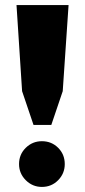

<svg xmlns="http://www.w3.org/2000/svg" viewBox="-20 -722 335 756"><path d="M145 14Q108 14 81.5 -12.5Q55 -39 55 -76Q55 -114 81.5 -140Q108 -166 145 -166Q183 -166 209 -140Q235 -114 235 -76Q235 -39 209 -12.5Q183 14 145 14ZM182 -230H112L67 -363L45 -702H250L227 -363Z"/></svg>

Font: Cinzel Black
Style: Regular
Weight: 900
Designer: Natanael Gama
Version: Version 2.000